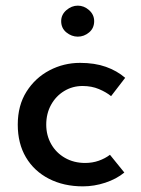

<svg xmlns="http://www.w3.org/2000/svg" viewBox="-20 -651 500 681"><path d="M421 -39Q393 -16 353.5 -3Q314 10 274 10Q206 10 153.5 -17Q101 -44 72 -93Q43 -142 43 -209Q43 -277 74 -326Q105 -375 155.5 -401.5Q206 -428 264 -428Q316 -428 355.5 -414Q395 -400 424 -375L374 -310Q357 -324 331 -335Q305 -346 273 -346Q237 -346 207.5 -328Q178 -310 161 -279Q144 -248 144 -209Q144 -171 161.5 -140Q179 -109 210.5 -91Q242 -73 282 -73Q308 -73 330.5 -81Q353 -89 370 -102ZM197 -576Q197 -599 215.5 -615Q234 -631 256 -631Q278 -631 296 -615Q314 -599 314 -576Q314 -551 296 -536Q278 -521 256 -521Q234 -521 215.5 -536Q197 -551 197 -576Z"/></svg>

Font: Reem Kufi
Style: Regular
Weight: 400
Designer: Khaled Hosny
Version: Version 1.6